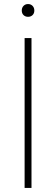

<svg xmlns="http://www.w3.org/2000/svg" viewBox="-20 -928 277 948"><path d="M101.5 0V-740H135.5V0ZM87.5 -876Q87.5 -890 96.2 -899Q105 -908 118.5 -908Q132 -908 140.8 -899Q149.5 -890 149.5 -876Q149.5 -862 140.8 -853.5Q132 -845 118.5 -845Q105 -845 96.2 -853.5Q87.5 -862 87.5 -876Z"/></svg>

Font: Encode Sans Semi Expanded Thin
Style: Regular
Weight: 250
Width: 6
Designer: Multiple Designers
Foundry: Impallari Type
Version: Version 2.000